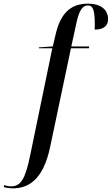

<svg xmlns="http://www.w3.org/2000/svg" viewBox="-152 -790 611 1050"><path d="M-82 240C-3 240 84 201 123 10L236 -526H334L336 -536H238L263 -651C277 -720 293 -760 329 -760C362 -760 368 -722 366 -628C413 -628 439 -648 439 -685C439 -736 401 -770 328 -770C227 -770 176 -708 151 -597L137 -536L61 -531L60 -526H134L14 55C-14 194 -40 229 -92 229C-104 229 -120 226 -129 222L-132 232C-121 237 -100 240 -82 240Z"/></svg>

Font: Noto Serif Display ExtraCondensed Medium
Style: Italic
Weight: 500
Width: 2
Italic angle: -12°
Designer: Monotype Design Team
Foundry: Monotype Imaging Inc.
Version: Version 2.009